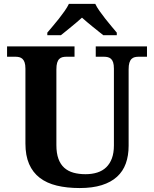

<svg xmlns="http://www.w3.org/2000/svg" viewBox="-20 -951 787 981"><path d="M731 -661.1H688Q677.7 -661.1 668.5 -658.9Q659.2 -656.7 652.1 -649.9Q645 -643.1 641.1 -630.4Q637.2 -617.7 637.2 -596.2V-206.1Q637.2 -155.8 622.8 -115.7Q608.4 -75.7 577.9 -47.9Q547.4 -20 500 -5.1Q452.6 9.8 387.2 9.8Q321.8 9.8 270.3 -2.7Q218.8 -15.1 183.1 -42.5Q147.5 -69.8 128.7 -113Q109.9 -156.2 109.9 -217.8V-600.1Q109.9 -620.1 105.7 -632.1Q101.6 -644 94.5 -650.4Q87.4 -656.7 78.4 -658.9Q69.3 -661.1 59.1 -661.1H16.1V-713.9H360.8V-661.1H318.8Q308.6 -661.1 299.3 -658.9Q290 -656.7 283 -649.9Q275.9 -643.1 272 -630.4Q268.1 -617.7 268.1 -596.2V-210Q268.1 -168 278.6 -139.4Q289.1 -110.8 308.6 -93.5Q328.1 -76.2 355.5 -68.6Q382.8 -61 417 -61Q450.2 -61 477.1 -69.6Q503.9 -78.1 522.7 -96.2Q541.5 -114.3 551.8 -142.1Q562 -169.9 562 -208V-600.1Q562 -620.1 558.1 -632.1Q554.2 -644 547.1 -650.4Q540 -656.7 530.8 -658.9Q521.5 -661.1 511.2 -661.1H469.2V-713.9H731ZM221.7 -784.2Q233.4 -798.3 249.3 -816.9Q265.1 -835.4 280.8 -855.2Q296.4 -875 310.3 -894.8Q324.2 -914.6 332 -931.2H466.8Q474.6 -914.6 488.5 -894.8Q502.4 -875 518.1 -855.2Q533.7 -835.4 549.3 -816.9Q564.9 -798.3 576.7 -784.2V-771H507.8Q497.6 -779.3 483.4 -790.5Q469.2 -801.8 454.1 -814Q439 -826.2 424.6 -838.4Q410.2 -850.6 398.9 -860.8Q387.7 -850.6 373.3 -838.4Q358.9 -826.2 344 -814Q329.1 -801.8 315.2 -790.5Q301.3 -779.3 291 -771H221.7Z"/></svg>

Font: Droid Serif
Style: Bold
Weight: 700
Designer: Monotype Design team
Foundry: Monotype Imaging Inc.
Version: Version 1.03